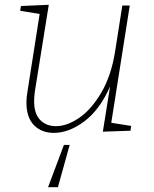

<svg xmlns="http://www.w3.org/2000/svg" viewBox="-20 -546 639 799"><path d="M443 -35 526 -22 523 -2 408 2 438 -186Q395 -89 331 -41Q267 7 204 7Q153 7 121.5 -25Q90 -57 90 -119Q90 -142 94 -163L145 -488L64 -501L67 -521L183 -526L125 -165Q122 -143 122 -125Q122 -73 147 -47Q172 -21 213 -21Q259 -21 309.5 -55.5Q360 -90 401.5 -160.5Q443 -231 459 -332L489 -523H520ZM221 233H180L246 57H270Z"/></svg>

Font: Bitter Pro ExtraLight
Style: Italic
Weight: 275
Italic angle: -9°
Designer: Sol Matas, and Bitter project Authors
Foundry: Sol Matas
Version: Version 1.010